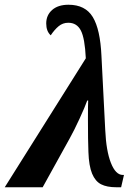

<svg xmlns="http://www.w3.org/2000/svg" viewBox="-41 -790 584 810"><path d="M321 -544Q317 -629 300 -661.5Q283 -694 247 -694Q224 -694 206.5 -679.5Q189 -665 173 -641Q154 -658 154 -691Q154 -726 179 -748Q204 -770 248 -770Q319 -770 350.5 -718Q382 -666 387 -554L403 -241Q407 -153 427 -102.5Q447 -52 477 -52H482L470 0H450Q410 0 385.5 -12.5Q361 -25 347.5 -57.5Q334 -90 332 -149Q330 -196 330 -288Q330 -350 331 -366H327Q318 -340 294.5 -289Q271 -238 253 -206L139 0H-21Z"/></svg>

Font: Noto Serif Narrow
Style: Bold Italic
Weight: 700
Width: 4
Italic angle: -12°
Designer: Monotype Design Team
Foundry: Monotype Imaging Inc.
Version: Version 1.001